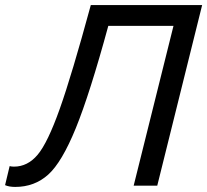

<svg xmlns="http://www.w3.org/2000/svg" viewBox="-70 -732 817 757"><path d="M457 0 614 -630H357Q284 -362 229 -227Q174 -92 120 -43.5Q66 5 -10 5Q-34 5 -50 -2L-32 -77Q-24 -75 -15 -75Q39 -75 78.5 -122Q118 -169 165.5 -302.5Q213 -436 288 -712H727L550 0Z"/></svg>

Font: CST
Style: Italic
Weight: 400
Italic angle: -14°
Version: Version 1.00